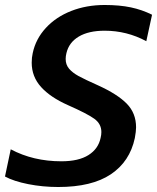

<svg xmlns="http://www.w3.org/2000/svg" viewBox="-25 -734 629 769"><path d="M-5 -27 18 -136Q108 -88 221 -88Q290 -88 329.5 -113Q369 -138 378 -182Q381 -194 381 -205Q381 -238 352.5 -258.5Q324 -279 247 -313Q177 -344 139.5 -385.5Q102 -427 102 -483Q102 -504 106 -521Q118 -578 158.5 -622Q199 -666 260 -690Q321 -714 394 -714Q454 -714 499 -704.5Q544 -695 584 -675L561 -569Q483 -611 394 -611Q330 -611 290.5 -587.5Q251 -564 241 -521Q238 -509 238 -498Q238 -475 251.5 -459Q265 -443 289.5 -429.5Q314 -416 368 -392Q445 -357 482.5 -319Q520 -281 520 -224Q520 -208 515 -181Q495 -87 419 -36Q343 15 208 15Q146 15 88 3.5Q30 -8 -5 -27Z"/></svg>

Font: Prompt Medium
Style: Italic
Weight: 500
Italic angle: -12°
Designer: Katatrad Team
Foundry: CadsonDemak
Version: Version 1.001